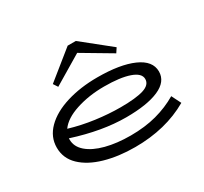

<svg xmlns="http://www.w3.org/2000/svg" viewBox="-153 -969 1282 1204"><g transform="rotate(-30 488.5 -367.5)"><path d="M896 -82Q730 14 508 14Q388 14 290.5 -14Q193 -42 136 -96.5Q79 -151 79 -229Q79 -306 137 -364Q195 -422 295.5 -453Q396 -484 519 -484Q683 -484 778 -442Q873 -400 873 -323Q873 -250 788.5 -213Q704 -176 552 -176Q379 -176 174 -242V-232Q174 -181 218.5 -142.5Q263 -104 341.5 -83.5Q420 -63 520 -63Q623 -63 707 -85.5Q791 -108 862 -150ZM195 -299Q282 -273 375 -260.5Q468 -248 553 -248Q664 -248 719.5 -265.5Q775 -283 775 -325Q775 -367 709 -390Q643 -413 527 -413Q417 -413 325 -383Q233 -353 195 -299ZM257 -587 458 -749H517L719 -587L698 -555L487 -680L278 -555Z"/></g></svg>

Font: BioRhyme Expanded
Style: Regular
Weight: 400
Width: 7
Designer: Aoife Mooney
Foundry: Aoife Mooney Type
Version: Version 1.001